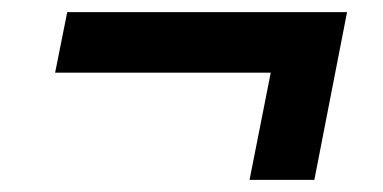

<svg xmlns="http://www.w3.org/2000/svg" viewBox="-20 -421 632 317"><path d="M553 -401 499 -124H392L427 -301H71L91 -401Z"/></svg>

Font: Montserrat Thin SemiBold
Style: Italic
Weight: 600
Italic angle: -11.3°
Version: Version 9.000